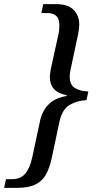

<svg xmlns="http://www.w3.org/2000/svg" viewBox="-69 -780 487 928"><path d="M-49 128 -40 86H-11Q30 86 52.5 60Q75 34 87 -20L124 -193Q134 -243 165.5 -275Q197 -307 253 -316V-320Q172 -335 172 -408Q172 -417 173.5 -425.5Q175 -434 176 -444L213 -612Q216 -625 217 -636Q218 -647 218 -659Q218 -717 160 -717H131L140 -760H204Q259 -760 286.5 -732.5Q314 -705 314 -661Q314 -641 309 -617L272 -443Q268 -425 268 -409Q268 -369 294 -354Q320 -339 358 -338L349 -296Q303 -294 267 -272.5Q231 -251 218 -190L181 -16Q171 30 154 62Q137 94 103.5 111Q70 128 12 128Z"/></svg>

Font: Noto Serif Tamil SemiCondensed
Style: Italic
Weight: 400
Width: 4
Italic angle: -12°
Designer: Indian Type Foundry, Tom Grace, and the Monotype Design Team
Foundry: Monotype Imaging Inc.
Version: Version 2.003; ttfautohint (v1.8.4.7-5d5b)